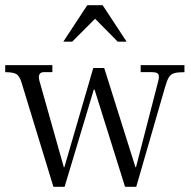

<svg xmlns="http://www.w3.org/2000/svg" viewBox="-23 -717 735 737"><path d="M182 0 60 -399Q52 -426 39 -433Q26 -440 -3 -440V-467H178V-440H145Q133 -440 128.5 -431.5Q124 -423 128 -408L222 -75H224L335 -456H377L497 -75H499L584 -404Q589 -421 585.5 -430.5Q582 -440 561 -440H517V-467H685V-440Q659 -440 645.5 -436Q632 -432 625 -420Q618 -408 611 -384L500 0H457L340 -373H337L225 0ZM220 -557 312 -697H371L463 -557H429L342 -645L254 -557Z"/></svg>

Font: Frank Ruhl Libre Light
Style: Regular
Weight: 300
Designer: Yanek Iontef
Foundry: Fontef
Version: Version 6.003;gftools[0.9.30]